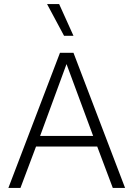

<svg xmlns="http://www.w3.org/2000/svg" viewBox="-20 -918 652 938"><path d="M591 0H531L455 -202H156L80 0H21L273 -660H339ZM176 -254H435L305 -605ZM269 -898 339 -743H293L210 -898Z"/></svg>

Font: Kantumruy Pro Light
Style: Regular
Weight: 300
Version: Version 1.002